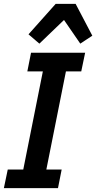

<svg xmlns="http://www.w3.org/2000/svg" viewBox="-23 -970 496 990"><path d="M-3 0 17 -96H97L198 -602H118L137 -698H416L396 -602H317L216 -96H295L276 0ZM367 -950 453 -786 391 -745 307 -867 180 -745 124 -793 264 -950Z"/></svg>

Font: IBM Plex Sans Cond SmBld
Style: Italic
Weight: 600
Width: 3
Italic angle: -11°
Designer: Mike Abbink, Paul van der Laan, Pieter van Rosmalen
Foundry: Bold Monday
Version: Version 1.3